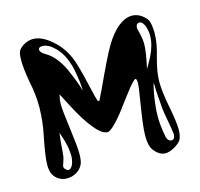

<svg xmlns="http://www.w3.org/2000/svg" viewBox="-91 -762 820 789"><g transform="rotate(-15 319.5 -367.5)"><path d="M120.1 -264.6 129.9 -234.4C136.7 -211.9 139.6 -196.3 140.6 -185.5C141.6 -174.8 142.6 -168 142.6 -163.1C142.6 -147.5 139.6 -134.8 134.8 -123C129.9 -113.3 124 -107.4 117.2 -107.4C113.3 -107.4 110.4 -108.4 107.4 -111.3C98.6 -118.2 96.7 -126 100.6 -133.8C105.5 -148.4 109.4 -160.2 110.4 -168C111.3 -175.8 113.3 -194.3 115.2 -223.6C116.2 -232.4 117.2 -246.1 120.1 -264.6ZM546.9 -363.3 547.9 -351.6C547.9 -344.7 547.9 -335 548.8 -321.3C549.8 -307.6 550.8 -293.9 551.8 -281.2C552.7 -261.7 554.7 -245.1 556.6 -232.4C558.6 -219.7 561.5 -204.1 564.5 -187.5C567.4 -170.9 570.3 -156.2 571.3 -144.5C571.3 -143.6 571.3 -142.6 572.3 -140.6C572.3 -138.7 572.3 -136.7 572.3 -135.7C571.3 -122.1 566.4 -115.2 557.6 -115.2C552.7 -115.2 547.9 -117.2 543.9 -121.1C540 -126 537.1 -131.8 536.1 -139.6C530.3 -169.9 527.3 -197.3 527.3 -222.7C527.3 -242.2 528.3 -261.7 531.2 -282.2C535.2 -312.5 540 -339.8 546.9 -363.3ZM540 -590.8C539.1 -592.8 539.1 -595.7 539.1 -599.6C539.1 -605.5 541 -609.4 543 -613.3C546.9 -615.2 549.8 -617.2 553.7 -617.2C560.5 -617.2 566.4 -613.3 570.3 -605.5C576.2 -598.6 579.1 -586.9 582 -570.3C583 -565.4 583 -560.5 583 -553.7C583 -527.3 575.2 -499 560.5 -469.7C551.8 -452.1 543 -437.5 535.2 -424.8C545.9 -472.7 550.8 -506.8 550.8 -527.3C550.8 -545.9 546.9 -566.4 540 -590.8ZM196.3 -599.6C206.1 -589.8 214.8 -578.1 222.7 -564.5C229.5 -550.8 235.4 -539.1 238.3 -527.3C242.2 -517.6 246.1 -502.9 249 -484.4C252 -466.8 253.9 -454.1 254.9 -446.3C255.9 -438.5 256.8 -424.8 257.8 -406.2C252.9 -422.9 248 -437.5 243.2 -450.2C238.3 -462.9 231.4 -479.5 222.7 -500C212.9 -521.5 202.1 -540 189.5 -555.7C176.8 -571.3 163.1 -584 146.5 -592.8C133.8 -600.6 127 -608.4 127 -615.2C127 -623 132.8 -627 143.6 -627C160.2 -627 177.7 -618.2 196.3 -599.6ZM113.3 -665C101.6 -665 89.8 -662.1 77.1 -655.3C64.5 -648.4 55.7 -640.6 50.8 -631.8C46.9 -624 44.9 -610.4 44.9 -591.8C44.9 -567.4 48.8 -536.1 55.7 -496.1C63.5 -460.9 67.4 -424.8 67.4 -386.7C66.4 -345.7 62.5 -307.6 54.7 -271.5C43 -213.9 37.1 -172.9 37.1 -150.4C37.1 -134.8 39.1 -123 43 -113.3C45.9 -105.5 52.7 -96.7 61.5 -88.9C72.3 -80.1 85.9 -75.2 102.5 -75.2C117.2 -75.2 129.9 -79.1 142.6 -85.9C155.3 -93.8 164.1 -103.5 169.9 -115.2C174.8 -126 176.8 -140.6 176.8 -161.1C176.8 -183.6 172.9 -220.7 166 -272.5C159.2 -324.2 155.3 -359.4 155.3 -377C155.3 -382.8 156.2 -389.6 157.2 -397.5L161.1 -417L189.5 -362.3C213.9 -315.4 236.3 -279.3 257.8 -253.9C278.3 -228.5 296.9 -215.8 311.5 -215.8C320.3 -215.8 333 -225.6 350.6 -244.1C368.2 -262.7 384.8 -283.2 401.4 -306.6C418 -328.1 433.6 -349.6 449.2 -369.1C464.8 -387.7 474.6 -397.5 478.5 -397.5C479.5 -397.5 480.5 -397.5 481.4 -396.5C483.4 -391.6 484.4 -386.7 484.4 -379.9C484.4 -368.2 479.5 -335 470.7 -281.2C461.9 -227.5 457 -187.5 457 -160.2C457 -134.8 460.9 -114.3 469.7 -101.6C484.4 -81.1 501 -70.3 519.5 -70.3C530.3 -70.3 543 -74.2 555.7 -81.1C570.3 -88.9 581.1 -97.7 587.9 -107.4C593.8 -118.2 596.7 -132.8 596.7 -151.4C596.7 -173.8 591.8 -209 582 -258.8C574.2 -300.8 570.3 -334 570.3 -359.4C570.3 -389.6 576.2 -422.9 586.9 -460.9C597.7 -498 603.5 -529.3 603.5 -555.7V-568.4C602.5 -586.9 600.6 -599.6 598.6 -605.5C596.7 -613.3 592.8 -620.1 585.9 -627C569.3 -643.6 551.8 -652.3 531.2 -652.3C511.7 -652.3 491.2 -643.6 470.7 -627C452.1 -611.3 433.6 -588.9 416 -559.6C398.4 -530.3 370.1 -471.7 330.1 -384.8C327.1 -379.9 324.2 -374 321.3 -367.2C318.4 -360.4 315.4 -355.5 314.5 -352.5C312.5 -349.6 310.5 -348.6 309.6 -348.6C308.6 -347.7 306.6 -348.6 305.7 -351.6C302.7 -356.4 295.9 -384.8 284.2 -435.5C273.4 -482.4 263.7 -515.6 256.8 -535.2C243.2 -571.3 222.7 -602.5 194.3 -627C166 -652.3 139.6 -665 113.3 -665Z"/></g></svg>

Font: Puffy Slushy
Style: Regular
Weight: 400
Designer: Intuisi Creative
Foundry: Intuisi Creative
Version: Version 001.000